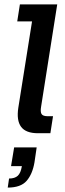

<svg xmlns="http://www.w3.org/2000/svg" viewBox="-20 -603 295 869"><path d="M152 0Q97 0 75.5 -29Q54 -58 63 -116L125 -506H58L70 -583H239L166 -120Q162 -97 168 -87Q174 -77 196 -77H220L208 0ZM15 246 21 205Q47 205 60.5 192.5Q74 180 79 149H30L44 64H146L136 132Q127 185 100.5 215.5Q74 246 15 246Z"/></svg>

Font: Rokkitt SemiBold
Style: Italic
Weight: 600
Italic angle: -9°
Designer: Vernon Adams
Foundry: Vernon Adams
Version: Version 3.103